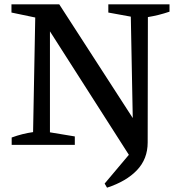

<svg xmlns="http://www.w3.org/2000/svg" viewBox="-20 -670 825 888"><path d="M481 -650H764V-616Q714 -599 664 -591L663 -11Q663 65 613.5 117Q564 169 475 198L464 179L576 46L211 -525V-58L326 -39V0H34V-34Q83 -52 133 -59L143 -589L33 -612V-650H254L594 -124L585 -593L481 -612Z"/></svg>

Font: Piazzolla Medium
Style: Regular
Weight: 500
Designer: Juan Pablo del Peral
Foundry: Huerta Tipografica
Version: Version 1.330